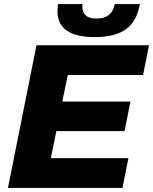

<svg xmlns="http://www.w3.org/2000/svg" viewBox="-20 -922 751 942"><path d="M581 0H19L159 -700H711L682 -554H312.5L285.5 -423.5H620L591 -278.5H256.5L229.5 -146H610ZM445 -740Q262 -740 262 -867.5Q262 -884 265 -902H385Q384 -894.5 384 -887.5Q384 -863 400 -847Q416 -831 454 -831Q530 -831 543 -902H666Q652 -818 598.5 -779Q545 -740 445 -740Z"/></svg>

Font: Argentum Sans
Style: Bold Italic
Weight: 700
Italic angle: -11°
Designer: Julieta Ulanovsky (font), Cristiano Sobral (main changes and remaster)
Foundry: Julieta Ulanovsky (font), Cristiano Sobral (main changes and remaster)
Version: Version 2.007;June 15, 2022;FontCreator 14.0.0.2814 64-bit; 